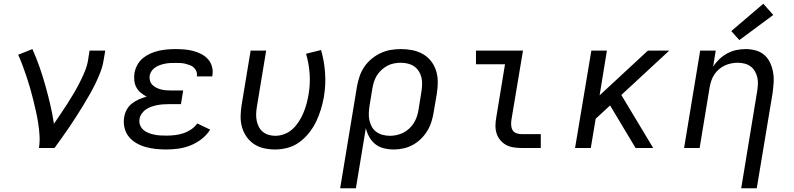

<svg xmlns="http://www.w3.org/2000/svg" viewBox="-20 -790 4240 1025"><path d="M188 0Q193 -34 191 -67Q189 -100 184 -132Q179 -164 172 -195Q165 -226 157.5 -257Q150 -288 141 -319Q132 -350 122 -380Q112 -410 101 -439.5Q90 -469 77 -498L88 -502L153 -528Q174 -481 191 -432.5Q208 -384 222 -334Q236 -284 248 -233Q260 -182 268 -129Q286 -156 304.5 -183Q323 -210 340.5 -237.5Q358 -265 374.5 -293Q391 -321 405.5 -349.5Q420 -378 432.5 -408Q445 -438 450 -468L458 -520H542L533 -468Q528 -436 516 -405Q504 -374 489.5 -344Q475 -314 458 -284.5Q441 -255 423.5 -226Q406 -197 387.5 -168.5Q369 -140 350 -111.5Q331 -83 311 -55.5Q291 -28 271 0Z M868 8Q839 8 811 5Q783 2 756.5 -5.5Q730 -13 707 -26.5Q684 -40 667.5 -60.5Q651 -81 644.5 -108.5Q638 -136 643 -165Q646 -185 656.5 -204.5Q667 -224 684.5 -237.5Q702 -251 722.5 -260Q743 -269 763 -274Q746 -283 731.5 -295Q717 -307 708 -323.5Q699 -340 697 -360Q695 -380 698 -401Q702 -423 713.5 -444Q725 -465 743.5 -480Q762 -495 783.5 -504.5Q805 -514 827.5 -519Q850 -524 872.5 -526Q895 -528 917 -528Q941 -528 965 -526Q989 -524 1011.5 -518Q1034 -512 1054.5 -501.5Q1075 -491 1090 -474.5Q1105 -458 1111.5 -435Q1118 -412 1114 -388Q1114 -386 1113.5 -384.5Q1113 -383 1113 -382H1030Q1030 -382 1030.5 -383Q1031 -384 1031 -384Q1033 -398 1028 -410Q1023 -422 1014 -430Q1005 -438 993 -442.5Q981 -447 968.5 -450Q956 -453 943 -453.5Q930 -454 917 -454Q903 -454 890 -453.5Q877 -453 863.5 -450.5Q850 -448 836.5 -443.5Q823 -439 811 -431.5Q799 -424 790.5 -412.5Q782 -401 779 -387Q777 -373 780.5 -360Q784 -347 793 -337.5Q802 -328 814 -322Q826 -316 839.5 -312.5Q853 -309 866.5 -308Q880 -307 895 -307H958L946 -234H882Q867 -234 851.5 -233Q836 -232 820.5 -229Q805 -226 790 -221Q775 -216 761 -207Q747 -198 737 -184Q727 -170 725 -155Q722 -138 727.5 -123Q733 -108 744.5 -97.5Q756 -87 771 -81Q786 -75 802 -71.5Q818 -68 834.5 -67Q851 -66 868 -66Q890 -66 912.5 -68.5Q935 -71 957 -78Q979 -85 999.5 -98.5Q1020 -112 1033 -131L1102 -98Q1084 -69 1056 -47.5Q1028 -26 996.5 -13.5Q965 -1 932.5 3.5Q900 8 868 8Z M1449 8Q1419 8 1389.5 1.5Q1360 -5 1336.5 -20.5Q1313 -36 1296.5 -59.5Q1280 -83 1272 -111Q1264 -139 1264.5 -169Q1265 -199 1270 -230L1318 -520H1401L1351 -218Q1348 -199 1347.5 -180.5Q1347 -162 1350.5 -145Q1354 -128 1362 -112.5Q1370 -97 1383.5 -86Q1397 -75 1414 -70Q1431 -65 1450 -65Q1474 -65 1499 -74.5Q1524 -84 1543 -102Q1562 -120 1576 -142Q1590 -164 1600 -188Q1610 -212 1616.5 -236Q1623 -260 1627 -284Q1637 -341 1633 -396Q1629 -451 1614 -503L1694 -523Q1711 -464 1715.5 -400.5Q1720 -337 1709 -272Q1703 -239 1693 -206Q1683 -173 1668 -141.5Q1653 -110 1630.5 -81.5Q1608 -53 1579 -31.5Q1550 -10 1516 -1Q1482 8 1449 8Z M1796 215 1886 -330Q1891 -357 1900 -383.5Q1909 -410 1925 -433.5Q1941 -457 1964 -476Q1987 -495 2013 -507Q2039 -519 2066 -523.5Q2093 -528 2120 -528Q2152 -528 2182 -522Q2212 -516 2237.5 -501.5Q2263 -487 2281 -464Q2299 -441 2308 -412.5Q2317 -384 2317 -353Q2317 -322 2312 -290L2295 -190Q2291 -165 2283 -139.5Q2275 -114 2261 -91Q2247 -68 2227 -48.5Q2207 -29 2183 -16Q2159 -3 2133 2.5Q2107 8 2082 8Q2055 8 2029 1.5Q2003 -5 1983.5 -20.5Q1964 -36 1951.5 -58.5Q1939 -81 1933 -106L1880 215ZM2062 -65Q2079 -65 2097.5 -69Q2116 -73 2133 -81.5Q2150 -90 2164.5 -103.5Q2179 -117 2189 -133Q2199 -149 2205 -166.5Q2211 -184 2214 -202L2230 -302Q2233 -322 2233.5 -341Q2234 -360 2229.5 -378Q2225 -396 2215 -411Q2205 -426 2190.5 -436Q2176 -446 2157.5 -450.5Q2139 -455 2119 -455Q2102 -455 2083.5 -451.5Q2065 -448 2048 -439Q2031 -430 2016.5 -416.5Q2002 -403 1992 -387Q1982 -371 1976.5 -353.5Q1971 -336 1968 -318L1953 -227Q1950 -207 1949 -187Q1948 -167 1952 -148.5Q1956 -130 1965 -113.5Q1974 -97 1989 -86Q2004 -75 2023 -70Q2042 -65 2062 -65Z M2763 0Q2741 0 2720 -3.5Q2699 -7 2681.5 -16.5Q2664 -26 2651 -41.5Q2638 -57 2631.5 -76.5Q2625 -96 2625 -117.5Q2625 -139 2629 -161L2676 -447H2521V-520H2772L2710 -149Q2708 -135 2709 -120.5Q2710 -106 2716.5 -95Q2723 -84 2736 -79Q2749 -74 2763 -74H2867V0Z M3050 0 3137 -520H3220L3181 -281L3439 -520H3553L3297 -283L3467 0H3373L3237 -227L3160 -156L3134 0Z M3937 215 4022 -302Q4025 -321 4026 -340Q4027 -359 4023 -376.5Q4019 -394 4010 -409.5Q4001 -425 3987 -435.5Q3973 -446 3955 -450.5Q3937 -455 3918 -455Q3901 -455 3883.5 -451.5Q3866 -448 3849.5 -440.5Q3833 -433 3818.5 -420.5Q3804 -408 3794 -393Q3784 -378 3778 -361Q3772 -344 3769 -327L3715 0H3632L3718 -520H3801L3787 -434Q3801 -456 3820.5 -474.5Q3840 -493 3863.5 -505.5Q3887 -518 3912 -523Q3937 -528 3961 -528Q3989 -528 4015.5 -520.5Q4042 -513 4061.5 -495.5Q4081 -478 4092 -453.5Q4103 -429 4107.5 -402Q4112 -375 4110 -347Q4108 -319 4104 -290L4020 215ZM3927 -576 3884 -624 4055 -770 4108 -710Z"/></svg>

Font: Iosevka SS04 Extended
Style: Italic
Weight: 400
Width: 7
Italic angle: -9°
Monospace: yes
Designer: Belleve Invis
Foundry: Belleve Invis
Version: Version 19.0.0; ttfautohint (v1.8.4)